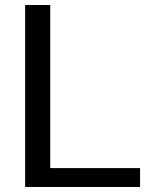

<svg xmlns="http://www.w3.org/2000/svg" viewBox="-20 -745 588 765"><path d="M538.1 0H80.1V-725.1H180.2V-75.2H538.1Z"/></svg>

Font: Aurulent Sans
Style: Regular
Weight: 400
Version: Version 2007.05.04